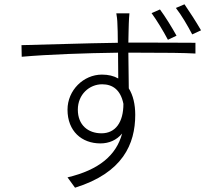

<svg xmlns="http://www.w3.org/2000/svg" viewBox="-20 -830 1040 893"><path d="M915 -689C892 -729 860 -778 838 -810L798 -793C824 -760 852 -712 874 -670ZM801 -664C780 -702 748 -754 724 -786L685 -769C709 -736 740 -685 761 -645ZM452 -210C390 -210 342 -248 342 -320C342 -391 396 -438 455 -438C504 -438 541 -412 554 -347C554 -261 517 -210 452 -210ZM577 -632C578 -668 578 -700 579 -720C579 -730 581 -760 582 -768H521C523 -759 526 -734 526 -720C527 -702 528 -669 528 -631C371 -629 184 -622 80 -620L81 -566C204 -577 379 -583 529 -585C529 -541 530 -497 530 -465C509 -477 484 -483 454 -483C368 -483 294 -410 294 -320C294 -220 360 -163 447 -163C487 -163 522 -178 548 -209C521 -108 441 -40 294 -5L329 43C551 -26 609 -160 609 -296C609 -345 599 -387 579 -419C578 -464 578 -527 577 -585H612C755 -585 836 -584 889 -581V-631C847 -631 742 -632 612 -632Z"/></svg>

Font: Noto Sans T Chinese Light
Style: Regular
Weight: 300
Designer: Ryoko NISHIZUKA (kana & ideographs); Paul D. Hunt (Latin, Greek & Cyrillic); Wenlong ZHANG (bopomofo); Sandoll Communica
Foundry: Adobe Systems Incorporated
Version: Version 1.000;PS 1;hotconv 1.0.78;makeotf.lib2.5.61930